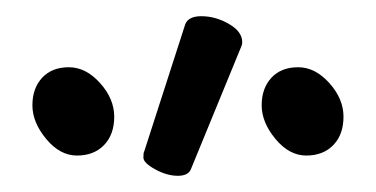

<svg xmlns="http://www.w3.org/2000/svg" viewBox="-20 -784 464 237"><path d="M208 -752Q211 -764 228.5 -764Q246 -764 262.5 -754.5Q279 -745 279 -732Q279 -729 278 -727L216 -576Q213 -567 199.5 -567Q186 -567 171.5 -575Q157 -583 157 -589.5Q157 -596 158 -597ZM404 -640Q404 -618 391.5 -605Q379 -592 358 -592Q337 -592 320 -612.5Q303 -633 303 -654Q303 -675 315 -688Q327 -701 348 -701Q369 -701 386.5 -681.5Q404 -662 404 -640ZM121 -640Q121 -618 108.5 -605Q96 -592 75 -592Q54 -592 37 -612.5Q20 -633 20 -654Q20 -675 32 -688Q44 -701 65 -701Q86 -701 103.5 -681.5Q121 -662 121 -640Z"/></svg>

Font: ToneOZ-Pinyin-WenKai-Regular
Style: Regular
Weight: 400
Designer: Fontworks Inc.
Foundry: ToneOZ
Version: Version 0.240331